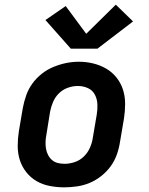

<svg xmlns="http://www.w3.org/2000/svg" viewBox="-20 -796 640 824"><path d="M255 8Q224 8 193 2Q162 -4 136.5 -19Q111 -34 92.5 -57.5Q74 -81 65 -109.5Q56 -138 56 -169.5Q56 -201 61 -233L78 -333Q83 -360 92.5 -387Q102 -414 119 -437.5Q136 -461 159.5 -479.5Q183 -498 210 -509Q237 -520 264 -525.5Q291 -531 319 -531Q351 -531 381 -523.5Q411 -516 436.5 -501Q462 -486 480.5 -462.5Q499 -439 508 -410.5Q517 -382 517 -350.5Q517 -319 512 -287L495 -187Q491 -160 481.5 -133Q472 -106 455 -82.5Q438 -59 414.5 -40.5Q391 -22 364.5 -11Q338 0 310 4Q282 8 255 8ZM257 -93Q279 -93 301 -100.5Q323 -108 339.5 -124Q356 -140 365.5 -161Q375 -182 378 -203L395 -303Q399 -326 398 -348.5Q397 -371 387 -390Q377 -409 357 -418Q337 -427 314 -427Q293 -427 271.5 -419.5Q250 -412 233.5 -396Q217 -380 208 -359Q199 -338 195 -317L179 -217Q176 -202 175.5 -187Q175 -172 177.5 -157.5Q180 -143 186.5 -130.5Q193 -118 203.5 -109Q214 -100 228 -96.5Q242 -93 257 -93ZM284 -587 175 -710 262 -770 350 -651 477 -776 551 -704 398 -587Z"/></svg>

Font: Iosevka Etoile Oblique
Style: Bold
Weight: 700
Italic angle: -9°
Designer: Belleve Invis
Foundry: Belleve Invis
Version: Version 15.5.2; ttfautohint (v1.8.4)